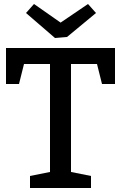

<svg xmlns="http://www.w3.org/2000/svg" viewBox="-20 -940 605 960"><path d="M420 -920 460 -875 315 -755 255 -750 110 -875 150 -920 283 -827ZM130 0V-60L230 -80V-620H100L75 -520H10V-700H555V-520H490L465 -620H335V-80L435 -60V0Z"/></svg>

Font: Bitter
Style: Regular
Weight: 400
Designer: Sol Matas
Foundry: Sol Matas
Version: Version 1.300;PS 001.300;hotconv 1.0.70;makeotf.lib2.5.58329